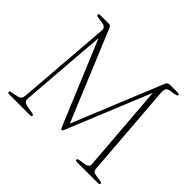

<svg xmlns="http://www.w3.org/2000/svg" viewBox="-159 -908 1116 1116"><g transform="rotate(45 399.0 -350.0)"><path d="M219.5 -8.5Q219.5 0 207 0H35.5Q23 0 23 -8.5Q23 -15 37 -17.5L76.5 -26Q93 -29 99.8 -37.5Q106.5 -46 108 -63L153.5 -642Q155.5 -670.5 126 -675.5L88.5 -681Q71.5 -683.5 71.5 -691Q71.5 -700 85.5 -700H153.5Q168.5 -700 173 -688.5L405 -129L632 -684Q638.5 -700 656 -700H721Q733.5 -700 733.5 -691.5Q733.5 -684.5 719.5 -682L681.5 -676Q663.5 -672.5 657.5 -662.5Q651.5 -652.5 653 -627L697.5 -55Q698.5 -39.5 705 -32.8Q711.5 -26 726 -24L764.5 -18Q778.5 -15.5 778.5 -8.5Q778.5 0 766.5 0H592Q580 0 580 -8.5Q580 -15.5 593.5 -18L632.5 -24Q664.5 -29 662.5 -54L619.5 -596.5L408 -80.5Q403.5 -69 397.5 -69Q392 -69 387 -81L171.5 -598.5L129.5 -63Q128 -46 134.5 -37.8Q141 -29.5 158.5 -26L205 -18Q219.5 -15 219.5 -8.5Z"/></g></svg>

Font: Fraunces 72pt S050 Thin
Style: Regular
Weight: 100
Version: Version 1.000; ttfautohint (v1.8.3)